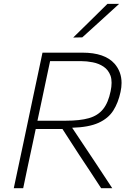

<svg xmlns="http://www.w3.org/2000/svg" viewBox="-20 -990 698 1010"><path d="M52.5 0Q65 -59.5 77 -115.5Q89 -171.5 103 -237.5L152.5 -472.5Q167 -540 179 -597Q190.5 -653.5 203.5 -713H413.5Q531 -713 582.5 -655Q619.5 -612.5 619.5 -553.5Q619.5 -531 614 -506Q602 -449.5 575.8 -408.2Q549.5 -367 498.2 -343.8Q447 -320.5 359.5 -318L436.5 -202.5Q458 -170 482.5 -133.5Q506.5 -97 529.5 -62.2Q552.5 -27.5 570.5 0H512Q481.5 -47 452.5 -91Q423.5 -134.5 395.5 -177L308.5 -311.5H168L152 -236Q138 -171.5 126.2 -115.8Q114.5 -60 102 0ZM406 -668.5H243.5Q233 -619.5 223 -572Q213 -524.5 201.5 -470L177 -355H326.5Q400.5 -355 447.8 -368.5Q495 -382 522.2 -415.8Q549.5 -449.5 562 -510.5Q567 -534.5 567 -554.5Q567 -575.5 561.5 -591.5Q550 -622.5 525 -639.2Q500 -656 468.2 -662.2Q436.5 -668.5 406 -668.5ZM365 -792.5Q411.5 -838 455.5 -881.2Q499.5 -924.5 545 -969.5H606.5Q558 -925 510 -881.5L413 -793.5Z"/></svg>

Font: Heraclito ExtraLight
Style: Italic
Weight: 200
Italic angle: -12°
Designer: Kostas Bartsokas (font) & Cristiano Sobral (main changes)
Foundry: Kostas Bartsokas (font) & Cristiano Sobral (main changes)
Version: Version 1.00;July 8, 2020;FontCreator 13.0.0.2655 64-bit